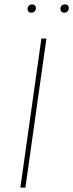

<svg xmlns="http://www.w3.org/2000/svg" viewBox="-20 -857 334 877"><path d="M192 -681 96 0H73L169 -681ZM106 -816Q106 -825 111.5 -831Q117 -837 127 -837Q134 -837 139 -832.5Q144 -828 144 -820Q144 -811 138 -805Q132 -799 123 -799Q115 -799 110.5 -803.5Q106 -808 106 -816ZM256 -816Q256 -825 261.5 -831Q267 -837 277 -837Q285 -837 289.5 -832.5Q294 -828 294 -820Q294 -811 288.5 -805Q283 -799 274 -799Q266 -799 261 -803.5Q256 -808 256 -816Z"/></svg>

Font: Fira Sans Condensed Thin
Style: Italic
Weight: 250
Width: 3
Italic angle: -8°
Designer: Carrois Corporate & Edenspiekermann AG
Foundry: Carrois Corporate GbR & Edenspiekermann AG
Version: Version 4.203